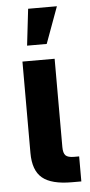

<svg xmlns="http://www.w3.org/2000/svg" viewBox="-53 -763 372 795"><g transform="rotate(-5 133.0 -365.5)"><path d="M213.4 0Q128.4 0 90.6 -31.5Q52.7 -63 52.7 -135.7V-515.6H186.5V-148.9Q186.5 -123 196.3 -113.5Q206.1 -104 231.4 -104Q236.3 -104 242.2 -104Q248 -104 252.4 -104V0Q242.7 0 232.9 0Q223.1 0 213.4 0ZM77.6 -579.6 95.2 -731.4H214.8L159.2 -579.6Z"/></g></svg>

Font: Inter Cardless Display
Style: Bold
Weight: 700
Designer: Rasmus Andersson
Foundry: rsms
Version: Version 4.001;git-9221beed3